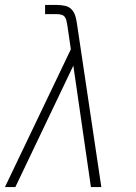

<svg xmlns="http://www.w3.org/2000/svg" viewBox="-30 -755 550 775"><path d="M-10 0 23 -69 256 -556 242 -652Q240 -661 238.5 -670Q237 -679 232 -686Q227 -693 218 -695.5Q209 -698 199 -698H152V-735H199Q216 -735 232.5 -731.5Q249 -728 259.5 -716.5Q270 -705 274.5 -689Q279 -673 281 -657L379 0H337L266 -490L32 0Z"/></svg>

Font: Iosevka SS04 XLt Obl
Style: Regular
Weight: 200
Italic angle: -9°
Monospace: yes
Designer: Belleve Invis
Foundry: Belleve Invis
Version: Version 19.0.0; ttfautohint (v1.8.4)